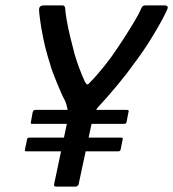

<svg xmlns="http://www.w3.org/2000/svg" viewBox="-20 -693 643 713"><path d="M344 -295Q337 -287 331 -272.5Q325 -258 323 -247L272 -9Q271 -5 267.5 -2.5Q264 0 261 0H188Q184 0 182 -2.5Q180 -5 181 -9L231 -246Q235 -266 231 -286.5Q227 -307 221 -320Q215 -330 207 -348.5Q199 -367 190.5 -387.5Q182 -408 175.5 -425.5Q169 -443 167 -452Q150 -505 141 -549Q132 -593 128.5 -621.5Q125 -650 125 -656Q125 -666 130 -669.5Q135 -673 142 -673H212Q217 -673 219 -670.5Q221 -668 222 -662Q223 -645 228 -616.5Q233 -588 241 -555Q249 -522 257 -492Q265 -465 274.5 -439.5Q284 -414 295 -390Q300 -381 303.5 -379.5Q307 -378 316 -389Q328 -401 341.5 -416.5Q355 -432 368.5 -449Q382 -466 393 -481Q415 -512 438 -547.5Q461 -583 479.5 -614Q498 -645 505 -663Q508 -669 511.5 -671Q515 -673 521 -673H593Q598 -673 601.5 -669.5Q605 -666 600 -656Q598 -650 583 -621.5Q568 -593 541 -549Q514 -505 475 -453Q466 -440 450.5 -420Q435 -400 416 -377Q397 -354 378 -332.5Q359 -311 344 -295ZM101 -233Q95 -233 94.5 -235Q94 -237 95 -241L101 -275Q103 -281 105 -283Q107 -285 113 -285H450Q455 -285 457 -283Q459 -281 457 -276L450 -240Q449 -236 447 -234.5Q445 -233 439 -233ZM79 -131Q73 -131 72.5 -133Q72 -135 73 -140L80 -173Q81 -179 83 -180.5Q85 -182 91 -182H428Q433 -182 435 -180.5Q437 -179 435 -173L428 -138Q427 -134 425 -132.5Q423 -131 417 -131Z"/></svg>

Font: Glory Medium
Style: Italic
Weight: 500
Italic angle: -12°
Version: Version 1.011